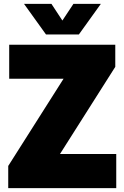

<svg xmlns="http://www.w3.org/2000/svg" viewBox="-20 -971 642 991"><path d="M22.5 0V-114.5L308 -564.5H27.5V-740H575V-626L289.5 -176H580V0ZM217.5 -793 104 -951H245.5L302 -865L359 -951H500.5L387 -793Z"/></svg>

Font: Encode Sans SmCnd Black
Style: Regular
Weight: 900
Width: 4
Designer: Multiple Designers
Foundry: Impallari Type
Version: Version 3.002; ttfautohint (v1.8.3) -l 8 -r 50 -G 200 -x 14 